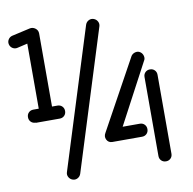

<svg xmlns="http://www.w3.org/2000/svg" viewBox="-80 -754 877 872"><g transform="rotate(-10 359.0 -318.0)"><path d="M66 -246 65 -247Q52 -247 43.5 -255.5Q35 -264 35 -277Q35 -290 43.5 -298.5Q52 -307 65 -307H90V-607L43 -596Q31 -593 20.5 -599.5Q10 -606 7 -618Q4 -630 10.5 -640.5Q17 -651 29 -654L113 -673Q127 -676 139 -667Q151 -658 151 -643V-306H176Q189 -306 197.5 -297.5Q206 -289 206 -276Q206 -263 197.5 -254.5Q189 -246 176 -246H121ZM395 -100H393Q375 -100 367 -116Q360 -131 369 -146L547 -470Q554 -480 566.5 -483Q579 -486 589 -479Q599 -472 602 -459.5Q605 -447 598 -437L451 -160H530Q543 -160 551.5 -151.5Q560 -143 560 -130Q560 -117 551.5 -108.5Q543 -100 530 -100ZM648 -1Q648 12 639.5 20.5Q631 29 618 29Q605 29 596.5 20.5Q588 12 588 -1V-365Q588 -378 596.5 -386.5Q605 -395 618 -395Q631 -395 639.5 -386.5Q648 -378 648 -365ZM224 17Q220 29 209 35Q198 41 186 37Q174 33 168 22Q162 11 166 -1L368 -645Q372 -657 383 -663Q394 -669 406 -665Q418 -661 424 -650Q430 -639 426 -627Z"/></g></svg>

Font: Beon
Style: Medium
Weight: 500
Designer: BSozoo
Foundry: BSozoo
Version: Version 001.000